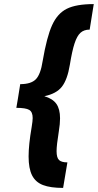

<svg xmlns="http://www.w3.org/2000/svg" viewBox="-20 -820 479 940"><path d="M189 -522Q209 -639 235 -696.5Q261 -754 307 -777Q353 -800 439 -800L419 -675Q391 -675 374 -659.5Q357 -644 345 -607.5Q333 -571 322 -503Q310 -430 283 -395.5Q256 -361 197 -349Q238 -337 256 -311.5Q274 -286 274 -241Q274 -213 268 -177Q257 -109 257 -80Q257 -48 269 -36.5Q281 -25 310 -25L289 100Q227 100 190.5 86Q154 72 137 38.5Q120 5 120 -54Q120 -111 135 -198Q140 -228 140 -242Q140 -272 123 -282Q106 -292 60 -292L68 -339L79 -408Q132 -408 155.5 -432Q179 -456 189 -522Z"/></svg>

Font: Oak Sans ExtraBold
Style: Italic
Weight: 800
Italic angle: -9.49998°
Foundry: Erik Kennedy, Walven
Version: Version 1.000